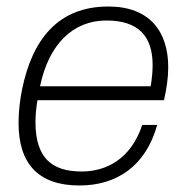

<svg xmlns="http://www.w3.org/2000/svg" viewBox="-20 -558 572 590"><path d="M224 12C339 12 428 -48 463 -174H417C382 -68 305 -31 231 -31C138 -31 89 -74 89 -183C89 -203 91 -225 95 -250H484C492 -286 497 -320 497 -351C497 -461 440 -538 313 -538C157 -538 79 -435 48 -284C41 -250 37 -214 37 -180C37 -55 98 12 224 12ZM103 -293C130 -422 204 -495 307 -495C406 -495 449 -446 449 -358C449 -338 447 -317 443 -293Z"/></svg>

Font: Archivo Thin
Style: Italic
Weight: 100
Italic angle: -10°
Designer: Hector Gatti
Foundry: Omnibus-Type
Version: Version 2.001